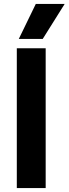

<svg xmlns="http://www.w3.org/2000/svg" viewBox="-20 -951 347 971"><path d="M211 0H65V-707H211ZM196 -754H75L161 -931H307Z"/></svg>

Font: Hind Siliguri
Style: Bold
Weight: 700
Designer: Jyotish Sonowal
Foundry: Indian Type Foundry
Version: Version 1.001;PS 1.0;hotconv 1.0.86;makeotf.lib2.5.63406; tt